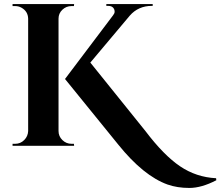

<svg xmlns="http://www.w3.org/2000/svg" viewBox="-20 -720 1088 948"><path d="M55 -10Q81 -10 99.5 -28.5Q118 -47 119 -73V-628Q118 -664 86 -682Q72 -690 55 -690H42V-700H346L345 -690H333Q307 -690 288 -672Q269 -654 269 -628V-73Q269 -47 288 -28.5Q307 -10 333 -10H345L346 0H42V-10ZM1048 170Q975 208 915 208Q855 208 807 191Q688 148 564 -6L301 -330L538 -644Q546 -654 546 -662Q546 -670 543 -676Q535 -691 515 -691H505V-700H734V-691H730Q663 -691 621 -643L426 -411L698 -73Q789 47 869 101Q949 155 1047 160Z"/></svg>

Font: Cinzel Decorative
Style: Bold
Weight: 700
Version: Version 1.002;PS 001.002;hotconv 1.0.56;makeotf.lib2.0.21325